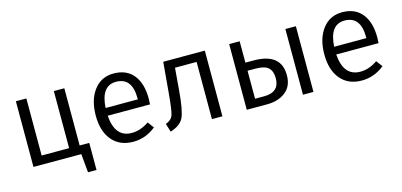

<svg xmlns="http://www.w3.org/2000/svg" viewBox="-63 -937 3109 1485"><g transform="rotate(-15 1492.0 -194.5)"><path d="M563 -68V149H495L481 0H98V-526H182V-69H402V-526H486V-68Z M1013 -296V-304Q1013 -471 884 -471Q765 -471 755 -296ZM1096 -280Q1096 -256 1094 -234H755Q768 -57 902 -57Q972 -57 1040 -104L1077 -54Q995 12 896 12Q788 12 727 -60Q666 -132 666 -258Q666 -383 724.5 -460.5Q783 -538 882 -538Q986 -538 1041 -469.5Q1096 -401 1096 -280Z M1611 -526V0H1527V-458H1354L1339 -277Q1326 -121 1300.5 -67.5Q1275 -14 1194 11L1173 -56Q1220 -73 1232.5 -110Q1245 -147 1257 -286L1278 -526Z M1890 -66H1963Q2086 -66 2086 -179Q2086 -235 2056 -262.5Q2026 -290 1954 -290H1890ZM2340 -526V0H2256V-526ZM1890 -355H1955Q2175 -355 2175 -179Q2175 -90 2116.5 -45Q2058 0 1970 0H1806V-526H1890Z M2843 -296V-304Q2843 -471 2714 -471Q2595 -471 2585 -296ZM2926 -280Q2926 -256 2924 -234H2585Q2598 -57 2732 -57Q2802 -57 2870 -104L2907 -54Q2825 12 2726 12Q2618 12 2557 -60Q2496 -132 2496 -258Q2496 -383 2554.5 -460.5Q2613 -538 2712 -538Q2816 -538 2871 -469.5Q2926 -401 2926 -280Z"/></g></svg>

Font: FiraSans
Style: Regular
Weight: 350
Designer: Carrois Corporate & Edenspiekermann AG
Foundry: Carrois Corporate GbR & Edenspiekermann AG
Version: Version 3.106;PS 003.106;hotconv 1.0.70;makeotf.lib2.5.58329